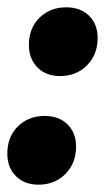

<svg xmlns="http://www.w3.org/2000/svg" viewBox="-21 -497 301 525"><path d="M246 -393Q246 -348 217 -318.5Q188 -289 143 -289Q105 -289 81.5 -312.5Q58 -336 58 -374Q58 -420 87 -448.5Q116 -477 160 -477Q199 -477 222.5 -454Q246 -431 246 -393ZM187 -96Q187 -51 158 -21.5Q129 8 84 8Q46 8 22.5 -15.5Q-1 -39 -1 -77Q-1 -123 28 -151.5Q57 -180 101 -180Q140 -180 163.5 -157Q187 -134 187 -96Z"/></svg>

Font: Gontserrat ExtraBold
Style: Italic
Weight: 800
Italic angle: -11.3°
Designer: Julieta Ulanovsky
Foundry: Julieta Ulanovsky
Version: Version 6.001